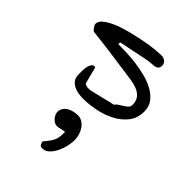

<svg xmlns="http://www.w3.org/2000/svg" viewBox="-193 -463 832 832"><g transform="rotate(45 223.0 -47.0)"><path d="M103.5 -59.6V-80.1Q103.5 -92.8 105.5 -104.5Q107.4 -116.2 113.3 -125Q119.1 -133.8 129.9 -133.8V-132.8H132.8L152.3 -57.6Q152.3 -53.7 156.2 -51.8Q160.2 -49.8 164.6 -48.3Q168.9 -46.9 173.3 -46.9Q177.7 -46.9 180.7 -46.9Q182.6 -46.9 186 -47.4Q189.5 -47.9 190.4 -47.9Q196.3 -48.8 212.9 -53.2Q229.5 -57.6 247.6 -61.5Q265.6 -65.4 281.7 -69.8Q297.9 -74.2 304.7 -75.2Q309.6 -83 319.3 -89.4Q329.1 -95.7 338.9 -101.6Q348.6 -107.4 355.5 -114.3Q362.3 -121.1 362.3 -131.8Q362.3 -156.2 350.1 -170.9Q337.9 -185.5 318.8 -192.9Q299.8 -200.2 278.3 -203.1Q256.8 -206.1 237.3 -209Q229.5 -210 212.4 -212.4Q195.3 -214.8 173.8 -217.8Q152.3 -220.7 128.9 -224.1Q105.5 -227.5 83.5 -230Q61.5 -232.4 44.4 -234.4Q27.3 -236.3 19.5 -237.3Q13.7 -241.2 6.8 -251Q0 -260.7 0 -266.6Q0 -283.2 18.1 -297.4Q36.1 -311.5 63.5 -323.2Q90.8 -335 125.5 -343.8Q160.2 -352.5 193.8 -359.4Q227.5 -366.2 256.3 -369.1Q285.2 -372.1 300.8 -372.1Q312.5 -372.1 322.8 -364.3Q333 -356.4 333 -341.8Q333 -330.1 326.7 -324.7Q320.3 -319.3 311 -317.9Q301.8 -316.4 292.5 -315.9Q283.2 -315.4 275.4 -314.5Q259.8 -311.5 235.8 -306.6Q211.9 -301.8 188.5 -296.9Q165 -292 149.4 -289.1L132.8 -285.2V-274.4Q151.4 -274.4 179.7 -273.4Q208 -272.5 240.2 -268.6Q272.5 -264.6 304.2 -256.3Q335.9 -248 361.3 -233.9Q386.7 -219.7 402.8 -198.7Q418.9 -177.7 418.9 -147.5Q418.9 -106.4 396.5 -78.1Q374 -49.8 339.8 -32.2Q305.7 -14.6 265.6 -6.8Q225.6 1 191.4 1Q177.7 1 162.1 -1.5Q146.5 -3.9 133.3 -10.7Q120.1 -17.6 111.8 -29.3Q103.5 -41 103.5 -59.6ZM198.2 255.9Q210.9 241.2 218.3 231Q225.6 220.7 230.5 210.4Q235.4 200.2 236.8 188Q238.3 175.8 238.3 158.2Q237.3 158.2 236.8 158.2Q236.3 158.2 234.4 158.2Q233.4 158.2 228 159.2Q222.7 160.2 216.3 161.6Q210 163.1 204.6 164.1Q199.2 165 198.2 165H193.4Q186.5 165 179.2 160.6Q171.9 156.2 166 149.4Q160.2 142.6 156.7 134.8Q153.3 127 153.3 121.1Q153.3 106.4 160.2 96.2Q167 85.9 177.7 79.6Q188.5 73.2 201.7 70.3Q214.8 67.4 226.6 67.4Q242.2 67.4 254.4 75.2Q266.6 83 275.4 95.7Q284.2 108.4 288.6 123.5Q293 138.7 293 154.3Q293 168.9 288.6 189.9Q284.2 210.9 274.9 230.5Q265.6 250 251.5 264.2Q237.3 278.3 218.8 278.3Q209 278.3 205.1 273.4Q201.2 268.6 198.2 255.9Z"/></g></svg>

Font: Swanky and Moo Moo Cyrillic
Style: Regular
Weight: 400
Designer: Kimberly Geswein; Denis Ignatov
Foundry: Kimberly Geswein; Denis Ignatov
Version: Version 1.003 June 27, 2018